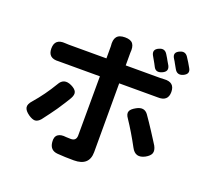

<svg xmlns="http://www.w3.org/2000/svg" viewBox="-145 -982 1256 1197"><g transform="rotate(20 483.0 -383.0)"><path d="M462 51Q401 51 353 47Q302 43 297 -10Q293 -45 313 -60Q332 -74 368 -69Q380 -68 399 -68Q434 -68 435 -103Q436 -139 436 -496V-497H187Q175 -497 162 -497Q92 -492 92 -557Q92 -623 163 -617Q171 -616 187 -616H311H436V-694Q436 -695 436 -696Q431 -739 446 -758Q461 -779 501 -779Q540 -779 554 -759Q568 -740 564 -699Q564 -697 564 -694V-616H792Q808 -616 818 -617Q888 -622 888 -557Q888 -494 819 -497Q806 -497 793 -497H564V-41Q564 51 462 51ZM785 -150Q737 -239 690 -309Q671 -335 679 -354Q685 -370 716 -387Q763 -413 791 -376Q822 -332 851 -287Q863 -269 885 -234Q896 -216 902 -207Q917 -179 910 -159Q903 -140 874 -124Q815 -93 785 -150ZM106 -117Q76 -138 72.5 -159Q69 -180 93 -206Q154 -276 204 -360Q231 -410 286 -384Q315 -370 322 -352.5Q329 -335 314 -308Q298 -280 258 -220Q253 -213 251 -210Q228 -177 186 -122Q168 -101 149 -100Q131 -100 106 -117ZM737 -670Q734 -676 727 -689Q713 -714 706 -726Q680 -767 724 -785Q758 -800 777 -769Q782 -761 791 -746Q795 -739 797 -735Q800 -730 805.5 -720.5Q811 -711 814 -706Q832 -670 791 -653Q753 -637 737 -670ZM865 -702Q860 -712 848 -732Q846 -736 841.5 -744Q837 -752 834 -756Q808 -795 853 -813Q884 -826 903 -799Q925 -766 942 -735Q961 -701 921 -683Q884 -667 865 -702Z"/></g></svg>

Font: GenSenRounded JP B
Style: Regular
Weight: 700
Version: Version 1.501;PS 1;hotconv 16.6.51;makeotf.lib2.5.65220